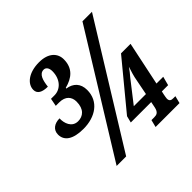

<svg xmlns="http://www.w3.org/2000/svg" viewBox="-177 -904 1084 1084"><g transform="rotate(-45 364.5 -362.0)"><path d="M184 -280C279 -280 354 -330 354 -421C354 -473 324 -503 276 -510L277 -515C339 -531 383 -565 383 -637C383 -684 348 -724 272 -724C189 -724 139 -683 139 -636C139 -605 166 -591 210 -591C215 -636 226 -676 261 -676C280 -676 290 -658 290 -635C290 -570 249 -530 202 -530H174L165 -483H192C243 -483 265 -454 265 -417C265 -357 232 -332 193 -332C144 -332 128 -381 130 -418C89 -418 59 -397 59 -359C59 -310 100 -280 184 -280ZM168 0H244L685 -714H609ZM479 0H670L681 -44H665C650 -44 637 -47 637 -68C637 -73 640 -89 642 -99L646 -117H696L710 -170H656L711 -432H635L408 -157L398 -117H561L554 -82C547 -48 531 -44 512 -44H490ZM475 -170 574 -297C589 -315 601 -329 613 -347C605 -323 594 -288 590 -262L572 -170Z"/></g></svg>

Font: Noto Serif Condensed Extra
Style: Italic
Weight: 800
Width: 3
Italic angle: -12°
Designer: Monotype Design Team
Foundry: Monotype Imaging Inc.
Version: Version 1.901